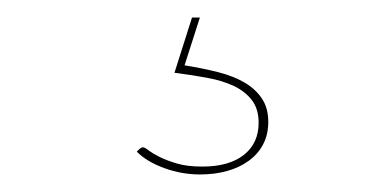

<svg xmlns="http://www.w3.org/2000/svg" viewBox="-20 -20 440 219"><path d="M143 148Q145 148 149.5 151.5Q154 155 162 159Q170 163 181.8 166.5Q193.5 170 211 170Q241 170 258 156.8Q275 143.5 275 120Q275 104.5 267.5 94.5Q260 84.5 247 78.2Q234 72 216.5 68.8Q199 65.5 179 63L199 0H208L190.5 54.5Q212 58 229.5 62.5Q247 67 259.5 74.5Q272 82 279 92.8Q286 103.5 286 119Q286 133.5 280.2 144.5Q274.5 155.5 264 163.2Q253.5 171 239.2 175Q225 179 208 179Q187.5 179 167.5 171.8Q147.5 164.5 136 153L138 151Q141 148 143 148Z"/></svg>

Font: Lato Hairline
Style: Regular
Weight: 100
Designer: Lukasz Dziedzic
Foundry: tyPoland Lukasz Dziedzic
Version: Version 2.007; 2014-02-27